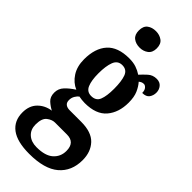

<svg xmlns="http://www.w3.org/2000/svg" viewBox="-316 -808 1088 1088"><g transform="rotate(45 228.5 -264.0)"><path d="M192 236Q95 236 47 200Q-1 164 -1 97Q-1 43 30.5 11Q62 -21 110 -28Q88 -39 67.5 -57.5Q47 -76 47 -110Q47 -142 69 -165.5Q91 -189 124 -210Q84 -227 58.5 -266.5Q33 -306 33 -363Q33 -451 76.5 -499.5Q120 -548 211 -548Q243 -548 267 -540Q291 -532 312 -518Q329 -537 350.5 -556.5Q372 -576 403 -576Q429 -576 443 -559Q457 -542 457 -519Q457 -496 444.5 -478.5Q432 -461 401 -461Q401 -482 391.5 -493Q382 -504 372 -504Q362 -504 355 -500.5Q348 -497 342 -492Q360 -472 373 -442.5Q386 -413 386 -368Q386 -289 344 -239.5Q302 -190 211 -190Q202 -190 187 -191.5Q172 -193 164 -195Q154 -188 145 -173Q136 -158 136 -139Q136 -119 148 -110Q160 -101 179 -101H272Q355 -101 393.5 -60Q432 -19 432 47Q432 135 373 185.5Q314 236 192 236ZM209 -244Q247 -244 259.5 -275.5Q272 -307 272 -365Q272 -425 259.5 -459Q247 -493 210 -493Q174 -493 160.5 -458Q147 -423 147 -364Q147 -308 160.5 -276Q174 -244 209 -244ZM195 180Q264 180 297 150.5Q330 121 330 75Q330 7 266 7H170Q147 7 123.5 25Q100 43 100 93Q100 133 126 156.5Q152 180 195 180ZM209 -632Q178 -632 157.5 -648Q137 -664 137 -698Q137 -733 157.5 -748.5Q178 -764 209 -764Q238 -764 259.5 -748.5Q281 -733 281 -698Q281 -664 259.5 -648Q238 -632 209 -632Z"/></g></svg>

Font: Noto Serif Thai ExtraCondensed
Style: Bold
Weight: 700
Width: 2
Designer: Monotype Design Team
Foundry: Monotype Imaging Inc.
Version: Version 2.002; ttfautohint (v1.8.4.7-5d5b)